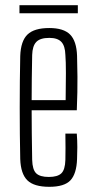

<svg xmlns="http://www.w3.org/2000/svg" viewBox="-20 -714 364 740"><path d="M232 -199H276Q278 -172 278 -147Q278 -122 277 -101Q275 -44 251.5 -19Q228 6 170 6Q111 6 85.5 -19Q60 -44 58 -101Q56 -194 56 -299Q56 -404 58 -498Q60 -556 86 -581Q112 -606 170 -606Q225 -606 250 -581Q275 -556 277 -499Q278 -474 278.5 -418.5Q279 -363 276 -289H102Q102 -245 102.5 -199.5Q103 -154 104 -98Q105 -60 119.5 -46Q134 -32 168 -32Q202 -32 216.5 -46Q231 -60 232 -98Q233 -138 232 -199ZM170 -568Q135 -568 120 -552.5Q105 -537 104 -502Q103 -451 102.5 -410Q102 -369 102 -328H233Q234 -387 234 -432.5Q234 -478 232 -502Q231 -537 216.5 -552.5Q202 -568 170 -568ZM55 -663V-694H280V-663Z"/></svg>

Font: Big Shoulders Display Light
Style: Regular
Weight: 300
Designer: Patric King
Foundry: XO Type Co
Version: Version 1.000; ttfautohint (v1.8.2)